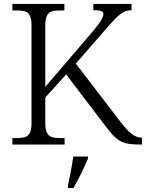

<svg xmlns="http://www.w3.org/2000/svg" viewBox="-20 -734 741 975"><path d="M43 0V-33H69Q92 -33 107.5 -38Q123 -43 131.5 -59.5Q140 -76 140 -109V-605Q140 -639 131.5 -655Q123 -671 107.5 -676Q92 -681 69 -681H43V-714H307V-681H281Q258 -681 242 -675.5Q226 -670 218 -653.5Q210 -637 210 -603V-293L448 -571Q471 -598 483 -615Q495 -632 500 -643.5Q505 -655 505 -663Q505 -675 492.5 -678.5Q480 -682 454 -682V-714H648V-682Q624 -682 605 -671Q586 -660 566 -639.5Q546 -619 520 -589L365 -411L592 -115Q614 -86 632 -68.5Q650 -51 666.5 -43Q683 -35 699 -35H701V0H692Q656 0 632 -4Q608 -8 589.5 -18.5Q571 -29 553.5 -47.5Q536 -66 514 -96L316 -356L210 -239V-111Q210 -78 218 -61Q226 -44 242 -38.5Q258 -33 281 -33H308V0ZM325 208Q330 185 335 159.5Q340 134 344.5 109Q349 84 352 61H427V71Q418 92 405.5 119Q393 146 379 173Q365 200 353 221H325Z"/></svg>

Font: Noto Rashi Hebrew Light
Style: Regular
Weight: 300
Version: Version 1.006